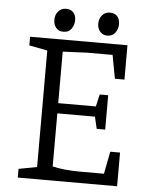

<svg xmlns="http://www.w3.org/2000/svg" viewBox="-55 -835 680 880"><g transform="rotate(5 285.0 -395.0)"><path d="M60 0V-40L144 -56V-592L60 -608V-648H508V-490H464L444 -598H327L215 -593V-356H388L401 -412H440V-254H401L388 -309H215V-65Q236 -59 271 -55.5Q306 -52 338 -52H452L472 -155H517V0ZM412 -684Q391 -684 378.5 -698.5Q366 -713 366 -735Q366 -758 379.5 -774Q393 -790 415 -790Q437 -790 449 -777Q461 -764 461 -741Q461 -719 448.5 -701.5Q436 -684 412 -684ZM210 -684Q188 -684 176 -698.5Q164 -713 164 -735Q164 -758 177.5 -774Q191 -790 213 -790Q235 -790 247 -777Q259 -764 259 -741Q259 -719 246.5 -701.5Q234 -684 210 -684Z"/></g></svg>

Font: Faustina Light Light
Style: Regular
Weight: 300
Version: Version 1.200